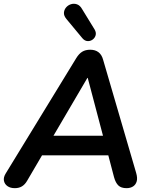

<svg xmlns="http://www.w3.org/2000/svg" viewBox="-25 -972 789 1000"><path d="M52 8Q29 8 14 -2.5Q-1 -13 -4.5 -30.5Q-8 -48 5 -69L372 -669Q386 -692 403 -702.5Q420 -713 445 -713Q471 -713 488 -700Q505 -687 512 -661L684 -72Q692 -45 687 -27.5Q682 -10 668 -1Q654 8 634 8Q606 8 591.5 -6Q577 -20 569 -49L532 -190L572 -163H158L208 -187L116 -30Q105 -11 89.5 -1.5Q74 8 52 8ZM430 -566 240 -242 218 -265H545L518 -240L432 -566ZM404 -773 321 -873Q307 -890 308 -905.5Q309 -921 319 -933Q329 -945 344.5 -950Q360 -955 376 -949.5Q392 -944 403 -924L468 -818Q477 -802 473 -788Q469 -774 457 -765.5Q445 -757 430.5 -758Q416 -759 404 -773Z"/></svg>

Font: Nunito ExtraLight
Style: Bold Italic
Weight: 700
Italic angle: -9°
Version: Version 3.602